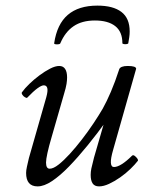

<svg xmlns="http://www.w3.org/2000/svg" viewBox="-20 -651 528 684"><path d="M114 13Q73 13 73 -35Q73 -44 76 -57.5Q79 -71 83 -88L145 -305Q151 -327 148.5 -337Q146 -347 136 -347Q128 -347 113.5 -336.5Q99 -326 77 -303Q75 -301 69 -304.5Q63 -308 59.5 -313.5Q56 -319 58 -322Q68 -336 84.5 -352Q101 -368 120.5 -382.5Q140 -397 158.5 -406.5Q177 -416 191 -416Q205 -416 212 -405.5Q219 -395 219 -375Q219 -365 217 -352Q215 -339 208 -316L164 -163Q154 -129 149 -106Q144 -83 144 -72Q144 -50 157 -50Q170 -50 188.5 -64.5Q207 -79 228.5 -102.5Q250 -126 272 -154.5Q294 -183 313 -211.5Q332 -240 346 -264Q360 -289 375 -324Q390 -359 405 -405Q407 -410 414.5 -413Q422 -416 435 -416Q450 -416 457.5 -413.5Q465 -411 465 -406L383 -117Q374 -86 375 -71Q376 -56 386 -56Q398 -56 414.5 -66.5Q431 -77 450 -96Q454 -100 459.5 -96Q465 -92 469 -86.5Q473 -81 471 -78Q461 -65 444.5 -49Q428 -33 408 -19Q388 -5 368.5 4Q349 13 333 13Q317 13 310 2.5Q303 -8 303 -28Q303 -39 305.5 -51Q308 -63 315 -90L355 -228L361 -223Q327 -176 292.5 -133.5Q258 -91 226 -58Q194 -25 165.5 -6Q137 13 114 13ZM173 -497Q183 -565 221.5 -598Q260 -631 327 -631Q383 -631 412.5 -608.5Q442 -586 442 -539Q442 -529 440.5 -518.5Q439 -508 437 -497Q437 -495 431.5 -494Q426 -493 421 -494Q416 -495 416 -497Q416 -538 390.5 -558Q365 -578 318 -578Q272 -578 242 -557.5Q212 -537 195 -497Q194 -493 183 -493Q172 -493 173 -497Z"/></svg>

Font: Junicode VF
Style: Italic
Weight: 400
Italic angle: -11°
Designer: Peter S. Baker
Version: Version 2.209